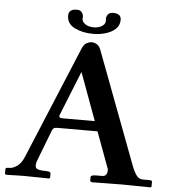

<svg xmlns="http://www.w3.org/2000/svg" viewBox="-55 -856 810 907"><g transform="rotate(5 349.5 -402.0)"><path d="M148 -79Q140 -57 145.5 -45Q151 -33 195 -33Q216 -33 216 -23V-3L211 1Q211 1 196.5 0.5Q182 0 162 0Q142 0 123 -0.5Q104 -1 95 -1Q83 -1 62.5 -0.5Q42 0 26 0.5Q10 1 10 1L2 -2V-23Q2 -31 7.5 -32Q13 -33 22 -33Q37 -33 56.5 -46.5Q76 -60 89 -91L312 -627Q320 -645 333 -651.5Q346 -658 354 -658Q387 -658 399 -627L601 -91Q612 -63 623.5 -48Q635 -33 654 -33H682Q693 -33 695 -31Q697 -29 697 -23V-3L692 1Q692 1 677 0.5Q662 0 639.5 0Q617 0 594.5 -0.5Q572 -1 558 -1Q545 -1 521 -0.5Q497 0 472.5 0Q448 0 431 0.5Q414 1 414 1L406 -4V-23Q406 -33 432 -33H459Q472 -33 478 -40.5Q484 -48 484 -59Q484 -63 484 -67Q484 -71 482 -73L420 -241H236Q221 -241 215.5 -239Q210 -237 205 -227ZM253 -288H403L320 -514L234 -300Q234 -293 237 -290.5Q240 -288 253 -288ZM483 -775Q483 -749 465 -732Q447 -715 418.5 -706.5Q390 -698 358 -698Q309 -698 271.5 -716.5Q234 -735 234 -774Q234 -805 273 -805Q289 -805 296.5 -795Q304 -785 304 -774Q304 -773 303.5 -770Q303 -767 303 -766Q303 -751 318.5 -740Q334 -729 359 -729Q382 -729 398 -739Q414 -749 414 -765Q414 -766 413.5 -769.5Q413 -773 413 -774Q413 -785 420.5 -795Q428 -805 445 -805Q483 -805 483 -775Z"/></g></svg>

Font: Libertinus Serif SemiBold
Style: Regular
Weight: 600
Designer: Philipp H. Poll, Khaled Hosny
Foundry: Caleb Maclennan
Version: Version 7.051;RELEASE